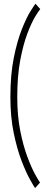

<svg xmlns="http://www.w3.org/2000/svg" viewBox="-20 -772 246 1007"><path d="M164 214.5Q158.5 207 138 170.8Q117.5 134.5 93.5 72.5Q69.5 10.5 52 -74.2Q34.5 -159 34.5 -263Q34.5 -381 52.5 -469.8Q70.5 -558.5 94.8 -619.2Q119 -680 139.8 -713Q160.5 -746 166 -752.5L191 -724.5Q183.5 -716 164.2 -684.2Q145 -652.5 123.5 -596Q102 -539.5 86.2 -456.5Q70.5 -373.5 70.5 -263Q70.5 -165 86.2 -85.8Q102 -6.5 123.8 51.2Q145.5 109 164.5 143.2Q183.5 177.5 190 185.5Z"/></svg>

Font: Imbue 10pt ExtraLight
Style: Regular
Weight: 200
Designer: Tyler Finck
Foundry: Etcetera Type Company
Version: Version 1.102; ttfautohint (v1.8.3)